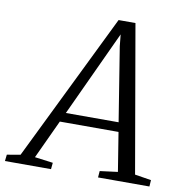

<svg xmlns="http://www.w3.org/2000/svg" viewBox="-143 -828 876 907"><g transform="rotate(10 295.0 -374.5)"><path d="M-60 0 -56.5 -31 7.5 -42 353 -749H434L556.5 -43.5L635 -31L633 0H386.5L389 -31L474.5 -42L444.5 -228.5H163L76.5 -42.5L164 -31L161 0ZM184 -273.5H437L380 -628.5L374.5 -684L350.5 -632.5Z"/></g></svg>

Font: Merriweather 48pt Light
Style: Italic
Weight: 300
Italic angle: -7.8°
Version: Version 2.101